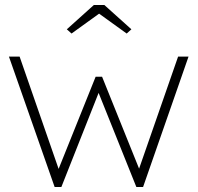

<svg xmlns="http://www.w3.org/2000/svg" viewBox="-20 -753 796 773"><path d="M200 0 16 -525H59L216 -73L365 -444H391L540 -74L697 -525H739L556 0H529L377 -379L227 0ZM268 -618 249 -635 358 -733H400L509 -635L490 -618L379 -698Z"/></svg>

Font: Readex Pro Light
Style: Regular
Weight: 300
Designer: Bonnie Shaver-Troup, Thomas Jockin
Foundry: Lexend
Version: Version 1.200; ttfautohint (v1.8.3)